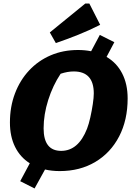

<svg xmlns="http://www.w3.org/2000/svg" viewBox="-20 -952 744 1083"><path d="M317 13Q272 13 234 4L175 111L94 70L148 -31Q94 -65 65 -123.5Q36 -182 36 -261Q36 -350 64.5 -425Q93 -500 144.5 -555Q196 -610 266 -640Q336 -670 420 -670Q459 -670 494 -663L543 -755L625 -714L581 -631Q638 -598 669 -538Q700 -478 700 -397Q700 -275 652 -182.5Q604 -90 517.5 -38.5Q431 13 317 13ZM325 -101Q422 -101 471 -226Q481 -252 489.5 -290Q498 -328 503.5 -365Q509 -402 509 -425Q509 -549 396 -549Q361 -549 322 -536Q278 -470 252 -388Q226 -306 226 -228Q226 -101 325 -101ZM295 -709 261 -769 461 -932H484L545 -812Q484 -781 421.5 -756Q359 -731 295 -709Z"/></svg>

Font: Piazzolla SC ExtraBold
Style: Italic
Weight: 800
Italic angle: -11.3°
Designer: Juan Pablo del Peral
Foundry: Huerta Tipografica
Version: Version 1.330